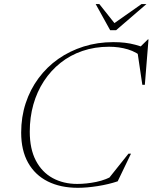

<svg xmlns="http://www.w3.org/2000/svg" viewBox="-20 -886 728 916"><path d="M526.5 -52 488.5 -22 593 -153H605L541.5 -21Q498.5 -6.5 446.2 1.8Q394 10 351.5 10Q268.5 10 207.8 -20.5Q147 -51 114 -109.8Q81 -168.5 81 -253.5Q81 -328 102.5 -393.5Q124 -459 163.8 -512.8Q203.5 -566.5 258 -604.8Q312.5 -643 379 -664Q445.5 -685 520.5 -685Q551 -685 576.2 -682Q601.5 -679 625.5 -672.5Q649.5 -666 675.5 -656L645 -658.5L685.5 -698H688.5L671 -481.5H659L635 -643.5L667.5 -606.5Q632 -638 590 -650.5Q548 -663 500.5 -663Q432 -663 373.5 -643Q315 -623 268.8 -586.2Q222.5 -549.5 189.5 -499Q156.5 -448.5 139.2 -387.5Q122 -326.5 122 -258Q122 -175.5 151 -120Q180 -64.5 231.2 -36.5Q282.5 -8.5 348.5 -8.5Q392 -8.5 439.5 -18.2Q487 -28 526.5 -52ZM678.5 -866.5 534 -742H505.5L436.5 -866.5H454L532.5 -767.5H514L655 -866.5Z"/></svg>

Font: Newsreader 24pt ExtraLight
Style: Italic
Weight: 250
Italic angle: -17°
Designer: Hugues Gentile
Foundry: Production Type
Version: Version 1.003